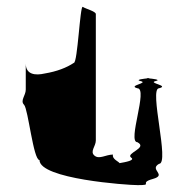

<svg xmlns="http://www.w3.org/2000/svg" viewBox="-20 -721 533 559"><path d="M50 -416C62 -404 77 -255 95 -255C95 -200 350 -182 381 -182C429 -182 382 -188 425 -200C468 -212 413 -227 443 -244C475 -244 413 -464 443 -464C475 -472 409 -479 433 -485C451 -489 423 -492 411 -493C400 -492 372 -489 389 -485C415 -479 350 -472 380 -464C412 -464 350 -307 380 -307C412 -290 344 -275 362 -262C374 -254 345 -249 328 -246C327 -250 305 -258 309 -271C288 -271 269 -256 255 -268C241 -280 259 -295 259 -312V-680C259 -688 230 -695 221 -701C213 -707 206 -538 195 -538C174 -524 146 -513 110 -507C84 -501 55 -503 55 -536V-460C55 -443 38 -428 50 -416ZM411 -493C406 -494 404 -494 411 -494C418 -494 416 -494 411 -493Z"/></svg>

Font: bitstorm
Style: exext
Weight: 400
Version: Version 0.2